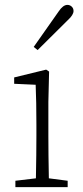

<svg xmlns="http://www.w3.org/2000/svg" viewBox="-20 -766 341 786"><path d="M178 -349V-210Q178 -138 180 -36L257 -26V0H43V-26L127 -36Q129 -138 129 -210V-257Q129 -350 126 -419L38 -423V-449L169 -481L181 -473ZM118 -574 220 -719Q238 -746 256 -746Q266 -746 273.5 -739Q281 -732 281 -721Q281 -705 258 -684L134 -561Z"/></svg>

Font: TypoPRO Source Serif Pro
Style: Regular
Weight: 300
Designer: Frank Grießhammer
Foundry: Adobe Systems Incorporated
Version: Version 1.017;PS (version unavailable);hotconv 1.0.79;makeot